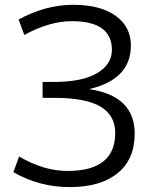

<svg xmlns="http://www.w3.org/2000/svg" viewBox="-20 -760 613 790"><path d="M35.2 -51.8 58.6 -116.2Q159.2 -56.6 257.8 -56.6Q454.1 -56.6 454.1 -212.9Q454.1 -285.2 393.6 -321.3Q333 -357.4 202.1 -357.4H155.3V-422.9H202.1Q318.4 -422.9 379.4 -459Q440.4 -495.1 440.4 -554.7Q440.4 -672.9 275.4 -672.9Q183.6 -672.9 80.1 -616.2L56.6 -679.7Q168 -740.2 280.8 -740.2Q393.6 -740.2 456.1 -694.8Q518.6 -649.4 518.6 -573.2Q518.6 -434.6 350.6 -394.5V-392.6Q534.2 -364.3 534.2 -210Q534.2 -104.5 463.9 -47.4Q393.6 9.8 267.1 9.8Q140.6 9.8 35.2 -51.8Z"/></svg>

Font: GenEi M Gothic v2 Regular
Style: Regular
Weight: 400
Version: Version 2.0